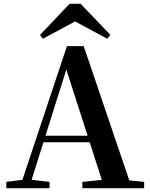

<svg xmlns="http://www.w3.org/2000/svg" viewBox="-20 -987 786 1007"><path d="M403 -967 559 -804 542 -784 334 -896H414L205 -784L190 -804L345 -967ZM13 0V-33L113 -46H131L240 -33V0ZM83 0 331 -745H419L672 0H528L317 -656H337L334 -642L132 0ZM193 -241 201 -275H518L525 -241ZM412 0V-33L547 -47H597L736 -33V0Z"/></svg>

Font: Noto Serif TC ExtraLight
Style: Bold
Weight: 700
Version: Version 2.002-H1;hotconv 1.1.0;makeotfexe 2.6.0